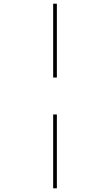

<svg xmlns="http://www.w3.org/2000/svg" viewBox="-20 -780 599 1040"><path d="M268 -360H288V-760H268ZM268 240H288V-160H268Z"/></svg>

Font: Noto Serif Display
Style: Italic
Weight: 400
Italic angle: -12°
Designer: Monotype Design Team
Foundry: Monotype Imaging Inc.
Version: Version 2.009